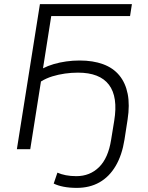

<svg xmlns="http://www.w3.org/2000/svg" viewBox="-20 -725 717 933"><path d="M353 188Q318 188 289.5 182.5Q261 177 241 167L259 114Q277 122 300 126.5Q323 131 351 131Q417 131 461.5 87Q506 43 520 -46L535 -138Q554 -254 509.5 -313Q465 -372 359 -372Q327 -372 295.5 -367.5Q264 -363 234.5 -354Q205 -345 179 -329L127 0H62L174 -705H621L612 -647H229L189 -393Q212 -405 241 -413.5Q270 -422 302 -426.5Q334 -431 367 -431Q432 -431 481 -413Q530 -395 560 -358.5Q590 -322 600.5 -268.5Q611 -215 600 -144L585 -47Q573 29 542 81.5Q511 134 463.5 161Q416 188 353 188Z"/></svg>

Font: Nunito Sans 10pt Light
Style: Italic
Weight: 300
Italic angle: -9°
Designer: Vernon Adams
Foundry: Vernon Adams
Version: Version 3.101;gftools[0.9.27]